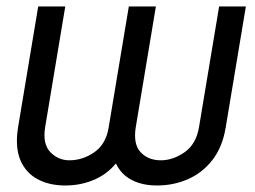

<svg xmlns="http://www.w3.org/2000/svg" viewBox="-20 -566 791 596"><path d="M36.1 -170.9 98.6 -545.9H182.6L120.1 -170.9Q111.8 -118.7 136.5 -93.5Q161.1 -68.4 195.3 -68.4Q236.8 -68.4 272.9 -93.5Q309.1 -118.7 317.4 -170.9L379.9 -545.9H463.9L401.4 -170.9Q393.1 -118.7 416.5 -93.5Q439.9 -68.4 479.5 -68.4Q517.1 -68.4 553 -93.5Q588.9 -118.7 597.7 -170.9L660.2 -545.9H743.2L680.7 -170.9Q670.9 -110.4 640.1 -70.3Q609.4 -30.3 564.5 -10.3Q519.5 9.8 466.8 9.8Q437 9.8 412.1 2.2Q387.2 -5.4 368.9 -20.5Q350.6 -35.6 339.8 -58.6Q311.5 -24.4 270.5 -7.3Q229.5 9.8 182.6 9.8Q132.3 9.8 95.7 -10.3Q59.1 -30.3 42.7 -70.3Q26.4 -110.4 36.1 -170.9Z"/></svg>

Font: Inter Tight
Style: Italic
Weight: 400
Italic angle: -9.39999°
Designer: Rasmus Andersson
Foundry: rsms
Version: Version 3.002